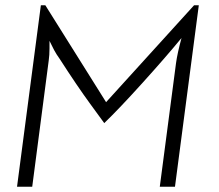

<svg xmlns="http://www.w3.org/2000/svg" viewBox="-20 -713 837 733"><path d="M153 -693 385 -323 721 -693H739L648 0H590L652 -472Q657 -509 673 -568Q613 -495 524 -396.5Q435 -298 378 -243Q373 -250 324 -317Q275 -384 208 -488Q195 -506 186.5 -522Q178 -538 169 -557V-529Q169 -502 166 -482L103 0H45L136 -693Z"/></svg>

Font: Bellota Text
Style: Italic
Weight: 400
Italic angle: -7.5°
Designer: Kemie Guaida
Foundry: Kemie Guaida
Version: Version 4.001